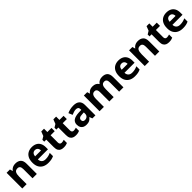

<svg xmlns="http://www.w3.org/2000/svg" viewBox="602 -2688 4723 4723"><g transform="rotate(-45 2964.0 -326.0)"><path d="M385 -556Q475 -556 527 -509Q579 -462 579 -356V0H429V-318Q429 -377 407.5 -406.5Q386 -436 341 -436Q273 -436 248.5 -389.5Q224 -343 224 -256V0H73V-546H189L210 -473H216Q234 -500 259.5 -518.5Q285 -537 316.5 -546.5Q348 -556 385 -556Z M956 -556Q1032 -556 1087 -527.5Q1142 -499 1171.5 -443.5Q1201 -388 1201 -308V-235H850Q852 -173 888 -137.5Q924 -102 991 -102Q1042 -102 1084 -112Q1126 -122 1170 -142V-29Q1130 -9 1085.5 0.5Q1041 10 975 10Q894 10 831.5 -20Q769 -50 733 -112.5Q697 -175 697 -269Q697 -365 729.5 -428.5Q762 -492 820.5 -524Q879 -556 956 -556ZM960 -449Q915 -449 887 -420.5Q859 -392 854 -336H1060Q1060 -369 1049 -394Q1038 -419 1015.5 -434Q993 -449 960 -449Z M1556 -110Q1579 -110 1600.5 -115Q1622 -120 1641 -126V-15Q1617 -4 1585.5 3Q1554 10 1511 10Q1462 10 1423.5 -6Q1385 -22 1362.5 -61.5Q1340 -101 1340 -172V-433H1269V-497L1351 -547L1395 -662H1491V-546H1634V-433H1491V-181Q1491 -145 1508.5 -127.5Q1526 -110 1556 -110Z M1977 -110Q2000 -110 2021.5 -115Q2043 -120 2062 -126V-15Q2038 -4 2006.5 3Q1975 10 1932 10Q1883 10 1844.5 -6Q1806 -22 1783.5 -61.5Q1761 -101 1761 -172V-433H1690V-497L1772 -547L1816 -662H1912V-546H2055V-433H1912V-181Q1912 -145 1929.5 -127.5Q1947 -110 1977 -110Z M2406 -556Q2509 -556 2563 -507.5Q2617 -459 2617 -364V0H2512L2483 -74H2479Q2456 -45 2431.5 -26Q2407 -7 2375 1.5Q2343 10 2297 10Q2249 10 2211 -8.5Q2173 -27 2151 -65Q2129 -103 2129 -161Q2129 -247 2191 -290Q2253 -333 2376 -338L2467 -341V-358Q2467 -407 2445 -426.5Q2423 -446 2383 -446Q2346 -446 2307 -434Q2268 -422 2230 -405L2186 -508Q2229 -530 2284.5 -543Q2340 -556 2406 -556ZM2410 -250Q2339 -248 2311 -227Q2283 -206 2283 -168Q2283 -133 2302.5 -116.5Q2322 -100 2354 -100Q2402 -100 2434.5 -128Q2467 -156 2467 -208V-253Z M3402 -556Q3496 -556 3544 -509Q3592 -462 3592 -356V0H3442V-318Q3442 -381 3421 -408.5Q3400 -436 3358 -436Q3300 -436 3276 -394Q3252 -352 3252 -273V0H3101V-318Q3101 -359 3092 -385Q3083 -411 3065 -423.5Q3047 -436 3019 -436Q2978 -436 2954.5 -415Q2931 -394 2921.5 -354Q2912 -314 2912 -256V0H2761V-546H2877L2899 -476H2904Q2920 -501 2943.5 -519Q2967 -537 2998 -546.5Q3029 -556 3067 -556Q3128 -556 3168.5 -535Q3209 -514 3232 -474H3237Q3264 -515 3307 -535.5Q3350 -556 3402 -556Z M3969 -556Q4045 -556 4100 -527.5Q4155 -499 4184.5 -443.5Q4214 -388 4214 -308V-235H3863Q3865 -173 3901 -137.5Q3937 -102 4004 -102Q4055 -102 4097 -112Q4139 -122 4183 -142V-29Q4143 -9 4098.5 0.5Q4054 10 3988 10Q3907 10 3844.5 -20Q3782 -50 3746 -112.5Q3710 -175 3710 -269Q3710 -365 3742.5 -428.5Q3775 -492 3833.5 -524Q3892 -556 3969 -556ZM3973 -449Q3928 -449 3900 -420.5Q3872 -392 3867 -336H4073Q4073 -369 4062 -394Q4051 -419 4028.5 -434Q4006 -449 3973 -449Z M4645 -556Q4735 -556 4787 -509Q4839 -462 4839 -356V0H4689V-318Q4689 -377 4667.5 -406.5Q4646 -436 4601 -436Q4533 -436 4508.5 -389.5Q4484 -343 4484 -256V0H4333V-546H4449L4470 -473H4476Q4494 -500 4519.5 -518.5Q4545 -537 4576.5 -546.5Q4608 -556 4645 -556Z M5219 -110Q5242 -110 5263.5 -115Q5285 -120 5304 -126V-15Q5280 -4 5248.5 3Q5217 10 5174 10Q5125 10 5086.5 -6Q5048 -22 5025.5 -61.5Q5003 -101 5003 -172V-433H4932V-497L5014 -547L5058 -662H5154V-546H5297V-433H5154V-181Q5154 -145 5171.5 -127.5Q5189 -110 5219 -110Z M5637 -556Q5713 -556 5768 -527.5Q5823 -499 5852.5 -443.5Q5882 -388 5882 -308V-235H5531Q5533 -173 5569 -137.5Q5605 -102 5672 -102Q5723 -102 5765 -112Q5807 -122 5851 -142V-29Q5811 -9 5766.5 0.5Q5722 10 5656 10Q5575 10 5512.5 -20Q5450 -50 5414 -112.5Q5378 -175 5378 -269Q5378 -365 5410.5 -428.5Q5443 -492 5501.5 -524Q5560 -556 5637 -556ZM5641 -449Q5596 -449 5568 -420.5Q5540 -392 5535 -336H5741Q5741 -369 5730 -394Q5719 -419 5696.5 -434Q5674 -449 5641 -449Z"/></g></svg>

Font: Noto Sans Lao
Style: Bold
Weight: 700
Designer: Monotype Design Team
Foundry: Monotype Imaging Inc.
Version: Version 2.003